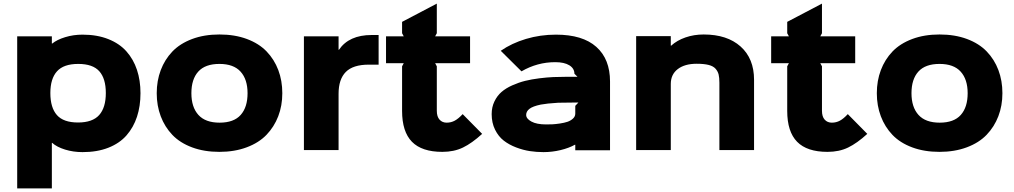

<svg xmlns="http://www.w3.org/2000/svg" viewBox="-20 -831 5614 1063"><path d="M565.9 -315.9Q565.9 -396 529.8 -436.5Q493.7 -477.1 413.1 -477.1Q332.5 -477.1 295.7 -436.3Q258.8 -395.5 258.8 -315.9Q258.8 -234.9 295.2 -193.8Q331.5 -152.8 412.1 -152.8Q492.2 -152.8 529.1 -194.1Q565.9 -235.4 565.9 -315.9ZM757.8 -314.9Q757.8 -243.7 738.5 -184.8Q719.2 -126 680.7 -81.8Q642.1 -37.6 580.1 -13.2Q518.1 11.2 437 11.2Q385.7 11.2 340.1 -2.9Q294.4 -17.1 269 -40H267.1V211.9H75.2V-629.9H267.1V-589.8H269Q295.4 -611.3 340.8 -625.2Q386.2 -639.2 437 -639.2Q517.1 -639.2 579.1 -614.7Q641.1 -590.3 679.9 -546.6Q718.8 -502.9 738.3 -444.3Q757.8 -385.7 757.8 -314.9Z M1350.6 -314.9Q1350.6 -391.6 1312 -434.3Q1273.4 -477.1 1194.8 -477.1Q1116.2 -477.1 1077.9 -434.8Q1039.6 -392.6 1039.6 -314.9Q1039.6 -237.8 1078.4 -194.8Q1117.2 -151.9 1195.8 -151.9Q1274.4 -151.9 1312.5 -194.6Q1350.6 -237.3 1350.6 -314.9ZM1543 -314.9Q1543 -246.1 1520.5 -187.5Q1498 -128.9 1455.6 -84.7Q1413.1 -40.5 1345.9 -15.4Q1278.8 9.8 1194.8 9.8Q1110.4 9.8 1043.5 -15.1Q976.6 -40 934.3 -84.2Q892.1 -128.4 869.9 -187.3Q847.7 -246.1 847.7 -314.9Q847.7 -383.8 869.9 -442.6Q892.1 -501.5 934.3 -545.7Q976.6 -589.8 1043.5 -615Q1110.4 -640.1 1194.8 -640.1Q1279.8 -640.1 1346.7 -615.2Q1413.6 -590.3 1456.1 -546.1Q1498.5 -502 1520.8 -443.1Q1543 -384.3 1543 -314.9Z M2076.2 -637.2V-473.1H2021.5Q1934.6 -473.1 1894.5 -432.6Q1854.5 -392.1 1854.5 -312V0H1662.6V-629.9H1854.5V-555.2H1856.4Q1912.1 -637.2 2037.6 -637.2Z M2541.5 -199.2 2649.4 -89.8Q2592.8 -38.1 2543.2 -14.2Q2493.7 9.8 2429.2 9.8Q2315.4 9.8 2260.7 -46.1Q2206.1 -102.1 2206.1 -216.8V-463.9L2215.3 -481H2117.2V-629.9H2215.3L2206.1 -647V-710L2398.4 -811V-647L2389.2 -629.9H2582.5V-481H2389.2L2398.4 -463.9V-217.8Q2398.4 -185.1 2413.6 -168.5Q2428.7 -151.9 2453.1 -151.9Q2477.5 -151.9 2498 -163.1Q2518.6 -174.3 2541.5 -199.2Z M3165 -245.1 3182.1 -263.2H3151.4Q3104.5 -263.2 3070.3 -262.2Q3006.8 -258.3 2974.1 -252Q2929.7 -242.7 2911.4 -228.5Q2893.1 -214.4 2893.1 -194.8Q2893.1 -173.8 2922.1 -158Q2951.2 -142.1 3003.4 -142.1Q3021.5 -142.1 3038.3 -142.8Q3055.2 -143.6 3079.8 -147.2Q3104.5 -150.9 3121.8 -156.7Q3139.2 -162.6 3152.1 -174.3Q3165 -186 3165 -202.1ZM3357.4 -379.9V1H3165V-29.8H3163.1Q3129.9 -11.2 3083.3 0Q3036.6 11.2 2989.3 11.2Q2950.7 11.2 2913.6 5.6Q2876.5 0 2837.4 -14.9Q2798.3 -29.8 2769 -52.5Q2739.7 -75.2 2720.9 -113Q2702.1 -150.9 2702.1 -199.2Q2702.1 -237.8 2717.3 -269.3Q2732.4 -300.8 2756.6 -321.8Q2780.8 -342.8 2816.4 -358.6Q2852.1 -374.5 2887.5 -383.3Q2922.9 -392.1 2966.1 -397.5Q3009.3 -402.8 3043.2 -404.3Q3077.1 -405.8 3115.2 -405.8H3177.2L3160.2 -422.9Q3160.2 -452.1 3132.1 -469.5Q3104 -486.8 3054.2 -486.8Q2954.6 -486.8 2867.2 -436L2752.4 -549.8Q2813 -591.8 2892.1 -615.5Q2971.2 -639.2 3058.1 -639.2Q3205.6 -639.2 3281.5 -571.5Q3357.4 -503.9 3357.4 -379.9Z M4154.8 -389.2V0H3962.9V-373Q3962.9 -400.9 3958.7 -418.2Q3954.6 -435.5 3941.9 -450.2Q3929.2 -464.8 3903.6 -471.4Q3877.9 -478 3836.9 -478Q3771 -478 3732.4 -448.5Q3693.8 -418.9 3693.8 -366.2V0H3502V-630.9H3693.8V-578.1H3695.8Q3728 -607.4 3775.1 -623.8Q3822.3 -640.1 3876 -640.1Q4005.9 -640.1 4080.3 -573.5Q4154.8 -506.8 4154.8 -389.2Z M4673.8 -199.2 4781.7 -89.8Q4725.1 -38.1 4675.5 -14.2Q4626 9.8 4561.5 9.8Q4447.8 9.8 4393.1 -46.1Q4338.4 -102.1 4338.4 -216.8V-463.9L4347.7 -481H4249.5V-629.9H4347.7L4338.4 -647V-710L4530.8 -811V-647L4521.5 -629.9H4714.8V-481H4521.5L4530.8 -463.9V-217.8Q4530.8 -185.1 4545.9 -168.5Q4561 -151.9 4585.4 -151.9Q4609.9 -151.9 4630.4 -163.1Q4650.9 -174.3 4673.8 -199.2Z M5337.4 -314.9Q5337.4 -391.6 5298.8 -434.3Q5260.3 -477.1 5181.6 -477.1Q5103 -477.1 5064.7 -434.8Q5026.4 -392.6 5026.4 -314.9Q5026.4 -237.8 5065.2 -194.8Q5104 -151.9 5182.6 -151.9Q5261.2 -151.9 5299.3 -194.6Q5337.4 -237.3 5337.4 -314.9ZM5529.8 -314.9Q5529.8 -246.1 5507.3 -187.5Q5484.9 -128.9 5442.4 -84.7Q5399.9 -40.5 5332.8 -15.4Q5265.6 9.8 5181.6 9.8Q5097.2 9.8 5030.3 -15.1Q4963.4 -40 4921.1 -84.2Q4878.9 -128.4 4856.7 -187.3Q4834.5 -246.1 4834.5 -314.9Q4834.5 -383.8 4856.7 -442.6Q4878.9 -501.5 4921.1 -545.7Q4963.4 -589.8 5030.3 -615Q5097.2 -640.1 5181.6 -640.1Q5266.6 -640.1 5333.5 -615.2Q5400.4 -590.3 5442.9 -546.1Q5485.4 -502 5507.6 -443.1Q5529.8 -384.3 5529.8 -314.9Z"/></svg>

Font: Sinkin Sans 800 Black
Style: Regular
Weight: 900
Designer: Keith Bates
Foundry: K-Type
Version: Sinkin Sans (version 1.0)  by Keith Bates   •   © 2014   www